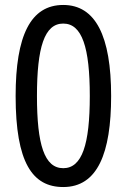

<svg xmlns="http://www.w3.org/2000/svg" viewBox="-20 -744 512 774"><path d="M428 -357C428 -599 365 -724 235 -724C103 -724 43 -600 43 -357C43 -88 111 10 235 10C373 10 428 -126 428 -357ZM129 -357C129 -553 159 -649 235 -649C311 -649 342 -552 342 -357C342 -162 311 -66 235 -66C159 -66 129 -161 129 -357Z"/></svg>

Font: Noto Sans Georgian Condensed
Style: Regular
Weight: 400
Width: 3
Designer: Monotype Design Team, Akaki Razmadze
Foundry: Google LLC
Version: Version 2.005